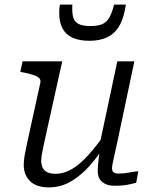

<svg xmlns="http://www.w3.org/2000/svg" viewBox="-20 -803 664 833"><path d="M172 -185Q166 -157 162.5 -138.5Q159 -120 159 -105Q159 -87 165.5 -74.5Q172 -62 185.5 -55.5Q199 -49 221 -49Q257 -49 292 -69.5Q327 -90 363 -130Q399 -170 439 -227L452 -198Q414 -136 374 -89.5Q334 -43 289 -16.5Q244 10 192 10Q138 10 110.5 -17Q83 -44 83 -88Q83 -108 87.5 -132Q92 -156 98 -184L155 -444Q158 -457 149 -465Q140 -473 122.5 -478.5Q105 -484 80 -489L68 -491L78 -537H250ZM492 -201Q484 -163 478 -137Q472 -111 469 -95.5Q466 -80 466 -73Q466 -61 473 -55.5Q480 -50 493 -50Q518 -50 541 -54.5Q564 -59 580 -60L571 -10Q558 -7 543 -3.5Q528 0 511.5 1.5Q495 3 477 3Q444 3 424 -13Q404 -29 404 -62Q404 -70 405 -84.5Q406 -99 408.5 -119Q411 -139 415 -163L409 -161L489 -537H563ZM369 -626Q412 -626 444.5 -641Q477 -656 497.5 -690.5Q518 -725 526 -783H475Q466 -747 454 -726.5Q442 -706 423 -698Q404 -690 373 -690Q336 -690 318.5 -700.5Q301 -711 296.5 -732Q292 -753 294 -783H240Q238 -773 237.5 -764Q237 -755 237 -745Q237 -708 250.5 -681Q264 -654 293.5 -640Q323 -626 369 -626Z"/></svg>

Font: Roboto Serif Light
Style: Italic
Weight: 300
Italic angle: -10°
Version: Version 1.007